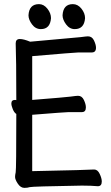

<svg xmlns="http://www.w3.org/2000/svg" viewBox="-20 -894 540 930"><path d="M98 16Q80 16 66.5 -4Q53 -24 53 -37Q53 -46 56 -59.5Q59 -73 59 -342Q49 -348 42 -365Q35 -382 35 -393Q35 -410 53 -410L59 -409Q59 -613 56 -684Q56 -705 76 -705Q95 -705 126 -692L369 -714Q399 -718 406 -718Q426 -718 435.5 -697.5Q445 -677 445 -663Q445 -640 425 -640H361Q346 -640 136 -622V-410Q300 -423 321 -426Q350 -430 358 -430Q377 -430 386.5 -409.5Q396 -389 396 -374Q396 -351 377 -351H313Q299 -351 136 -338V-65Q418 -71 436 -73Q453 -73 463 -51.5Q473 -30 473 -15Q473 8 454 8Q422 5 377 5Q133 9 123.5 12.5Q114 16 98 16ZM178 -753Q152 -753 135 -776Q118 -799 118 -820Q121 -874 169 -874Q192 -874 209.5 -852Q227 -830 227 -806Q223 -753 178 -753ZM342 -753Q317 -753 300 -776Q283 -799 283 -820Q286 -874 333 -874Q357 -874 374.5 -852Q392 -830 392 -806Q388 -753 342 -753Z"/></svg>

Font: LXGW WenKai Mono Medium
Style: Regular
Weight: 500
Monospace: yes
Designer: LXGW / Fontworks Inc.
Foundry: LXGW / Fontworks Inc.
Version: Version 1.520; June 14, 2025